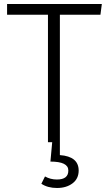

<svg xmlns="http://www.w3.org/2000/svg" viewBox="-20 -705 535 952"><path d="M276.9 -631.8V64Q369.6 70.8 370.1 140.1Q370.1 181.2 339.6 204.1Q309.1 227.1 262.7 227.1Q216.3 227.1 185.1 206.1L203.1 169.9Q230 185.1 262.2 185.1Q319.3 185.1 318.8 140.1Q318.8 96.2 230 96.2L238.8 0H217.8V-631.8H15.1V-685.1H484.9L478 -631.8Z"/></svg>

Font: FiraSans-Light
Style: Regular
Weight: 300
Designer: Carrois Corporate & Edenspiekermann AG
Foundry: Carrois Corporate GbR & Edenspiekermann AG
Version: Version 3.106;PS 003.106;hotconv 1.0.70;makeotf.lib2.5.58329